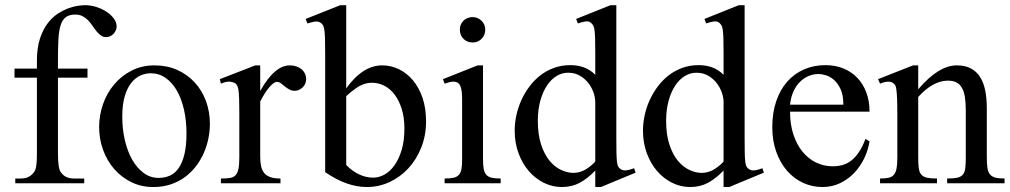

<svg xmlns="http://www.w3.org/2000/svg" viewBox="-20 -715 3941 749"><path d="M435.1 -610.8Q435.1 -604.5 432.1 -597.4Q429.2 -590.3 423.8 -584.2Q418.5 -578.1 411.1 -574.2Q403.8 -570.3 395.5 -570.3Q382.8 -569.8 373.8 -576.4Q364.7 -583 356.7 -592.8Q348.6 -602.5 341.1 -614Q333.5 -625.5 324.2 -635.3Q314.9 -645 302.7 -651.6Q290.5 -658.2 273.4 -658.2Q250 -658.2 236.6 -647.9Q223.1 -637.7 216.3 -616Q209.5 -594.2 207.8 -560.5Q206.1 -526.9 206.1 -479.5V-447.3H321.3V-412.1H206.1V-118.7Q206.1 -87.4 209 -67.4Q211.9 -47.4 220.2 -39.6Q236.3 -18.6 268.6 -18.6H308.6V0H39.6V-18.6H59.6Q71.3 -18.6 82 -21.2Q92.8 -23.9 104 -33.7Q109.9 -39.1 113.8 -44.9Q117.7 -50.8 119.9 -60.1Q122.1 -69.3 123 -83.3Q124 -97.2 124 -118.7V-412.1H36.6V-447.3H124V-477.5Q124 -528.3 135.7 -564Q147.5 -599.6 165.8 -623.8Q184.1 -647.9 206.3 -662.1Q228.5 -676.3 249.5 -683.6Q270.5 -690.9 287.4 -692.9Q304.2 -694.8 312 -694.8Q333.5 -694.8 355.2 -688Q377 -681.2 394.8 -669.7Q412.6 -658.2 423.8 -643.1Q435.1 -627.9 435.1 -610.8Z M798.8 -231.9Q798.8 -203.1 792.7 -173.6Q786.6 -144 774.4 -116.7Q762.2 -89.4 743.7 -65.4Q725.1 -41.5 700.7 -23.7Q676.3 -5.9 645.5 4.4Q614.7 14.6 578.1 14.6Q531.2 14.6 492.4 -4.4Q453.6 -23.4 425.5 -55.7Q397.5 -87.9 382.1 -130.4Q366.7 -172.9 366.7 -219.2Q366.7 -264.6 381.6 -307.9Q396.5 -351.1 424.6 -384.8Q452.6 -418.5 492.7 -439.2Q532.7 -460 583 -460Q631.3 -460 670.9 -442.4Q710.4 -424.8 739 -394Q767.6 -363.3 783.2 -321.5Q798.8 -279.8 798.8 -231.9ZM707.5 -194.3Q707.5 -244.1 697.8 -287.1Q688 -330.1 669.9 -361.6Q651.9 -393.1 626 -411.1Q600.1 -429.2 567.9 -429.2Q548.8 -429.2 529.1 -420.9Q509.3 -412.6 493.2 -393.1Q477.1 -373.5 467 -341.1Q457 -308.6 457 -259.8Q457 -211.9 467 -168.5Q477.1 -125 495.6 -92.3Q514.2 -59.6 540.3 -40.3Q566.4 -21 598.6 -21Q623 -21 643.1 -30Q663.1 -39.1 677.2 -59.6Q691.4 -80.1 699.5 -113.3Q707.5 -146.5 707.5 -194.3Z M1174.3 -406.2Q1174.3 -397.5 1170.9 -389.2Q1167.5 -380.9 1161.4 -374.8Q1155.3 -368.7 1147.2 -364.7Q1139.2 -360.8 1129.9 -360.8Q1117.7 -360.8 1108.2 -366.2Q1098.6 -371.6 1090.8 -378.2Q1083 -384.8 1075.7 -390.1Q1068.4 -395.5 1060.5 -395.5Q1048.3 -395.5 1031 -375.2Q1013.7 -355 995.1 -319.3V-104Q995.1 -83 998.5 -66.9Q1002 -50.8 1010.7 -40Q1019.5 -29.3 1034.9 -23.9Q1050.3 -18.6 1074.2 -18.6V0H841.8V-18.6Q862.8 -18.6 876.7 -20.8Q890.6 -22.9 898.7 -31.2Q906.7 -39.6 910.2 -56.2Q913.6 -72.8 913.6 -101.1V-274.4Q913.6 -309.6 912.8 -330.3Q912.1 -351.1 910.4 -362.8Q908.7 -374.5 905.8 -379.9Q902.8 -385.3 898.9 -389.6Q888.2 -395.5 875.2 -396.5Q862.3 -397.5 841.8 -388.7L837.4 -406.2L976.1 -460H995.1V-359.9Q1050.8 -460 1110.8 -460Q1124 -460 1135.7 -456.1Q1147.5 -452.1 1156 -445.1Q1164.6 -438 1169.4 -428Q1174.3 -418 1174.3 -406.2Z M1642.1 -241.7Q1642.1 -186.5 1623.3 -139.4Q1604.5 -92.3 1572.8 -58.1Q1541 -23.9 1499.3 -4.6Q1457.5 14.6 1411.1 14.6Q1372.6 14.6 1332.3 0.5Q1292 -13.7 1248.5 -43.5V-506.3Q1248.5 -543.9 1247.8 -565.9Q1247.1 -587.9 1245.1 -599.6Q1243.2 -611.3 1240.2 -616.2Q1237.3 -621.1 1232.9 -624.5Q1225.1 -631.3 1213.6 -631.1Q1202.1 -630.9 1179.2 -623.5L1172.4 -641.1L1307.6 -694.8H1330.6V-370.1Q1395 -460 1470.7 -460Q1504.9 -460 1535.9 -445.1Q1566.9 -430.2 1590.6 -402.1Q1614.3 -374 1628.2 -333.5Q1642.1 -293 1642.1 -241.7ZM1557.6 -213.9Q1557.6 -255.9 1547.4 -289.1Q1537.1 -322.3 1520 -345.2Q1502.9 -368.2 1480 -380.1Q1457 -392.1 1431.6 -392.1Q1422.9 -392.1 1412.6 -390.4Q1402.3 -388.7 1390.4 -383.3Q1378.4 -377.9 1363.8 -367.4Q1349.1 -356.9 1330.6 -339.8V-71.3Q1354 -47.4 1380.9 -34.7Q1407.7 -22 1436 -22Q1458 -22 1479.7 -33.9Q1501.5 -45.9 1518.8 -70.1Q1536.1 -94.2 1546.9 -130.1Q1557.6 -166 1557.6 -213.9Z M1873 -599.6Q1873 -578.6 1859.1 -564Q1845.2 -549.3 1823.7 -549.3Q1802.2 -549.3 1788.1 -563.5Q1773.9 -577.6 1773.9 -599.6Q1773.9 -610.4 1777.8 -619.4Q1781.7 -628.4 1788.6 -634.8Q1795.4 -641.1 1804.4 -644.8Q1813.5 -648.4 1823.7 -648.4Q1834 -648.4 1843 -644.5Q1852.1 -640.6 1858.6 -634Q1865.2 -627.4 1869.1 -618.7Q1873 -609.9 1873 -599.6ZM1714.4 0V-18.6Q1735.4 -18.6 1748.8 -21.5Q1762.2 -24.4 1769.8 -32.5Q1777.3 -40.5 1780 -54.9Q1782.7 -69.3 1782.7 -91.8V-331.1Q1782.7 -363.3 1775.6 -379.9Q1768.6 -396.5 1749 -396.5Q1742.2 -396.5 1733.9 -394.5Q1725.6 -392.6 1714.4 -388.7L1708 -406.2L1843.3 -460H1864.3V-91.8Q1864.3 -69.3 1867.2 -54.9Q1870.1 -40.5 1877.7 -32.5Q1885.3 -24.4 1898.7 -21.5Q1912.1 -18.6 1933.1 -18.6V0Z M2324.2 14.6H2302.2V-49.8Q2272.5 -18.6 2241.7 -2Q2210.9 14.6 2171.9 14.6Q2134.8 14.6 2101.3 -2Q2067.9 -18.6 2042.7 -47.9Q2017.6 -77.1 2002.7 -117.4Q1987.8 -157.7 1987.8 -205.1Q1987.8 -233.9 1994.1 -264.2Q2000.5 -294.4 2013.2 -322.8Q2025.9 -351.1 2044.4 -376.2Q2063 -401.4 2086.9 -420.2Q2110.8 -439 2140.6 -450Q2170.4 -460.9 2205.1 -460.9Q2234.4 -460.9 2258.5 -451.9Q2282.7 -442.9 2302.2 -423.3V-506.3Q2302.2 -543.5 2301.5 -564.9Q2300.8 -586.4 2299.1 -598.4Q2297.4 -610.4 2294.4 -615.2Q2291.5 -620.1 2287.1 -624.5Q2278.8 -632.8 2266.4 -631.6Q2253.9 -630.4 2234.4 -623.5L2227.5 -641.1L2361.8 -694.8H2384.3V-177.2Q2384.3 -141.1 2384.8 -119.4Q2385.3 -97.7 2386.7 -85Q2388.2 -72.3 2391.1 -66.4Q2394 -60.5 2399.4 -56.6Q2408.2 -49.3 2421.1 -50.3Q2434.1 -51.3 2453.6 -58.6L2459.5 -41.5ZM2302.2 -315.9Q2302.2 -334.5 2295.2 -354.5Q2288.1 -374.5 2274.9 -391.4Q2261.7 -408.2 2242.7 -419.4Q2223.6 -430.7 2199.2 -431.2Q2174.3 -432.1 2152.3 -419.2Q2130.4 -406.2 2114 -381.8Q2097.7 -357.4 2087.9 -322.3Q2078.1 -287.1 2078.1 -244.1Q2078.1 -189.9 2090.8 -151.4Q2103.5 -112.8 2123.5 -88.4Q2143.6 -64 2168 -52.5Q2192.4 -41 2215.8 -40.5Q2239.3 -40.5 2260.3 -51.5Q2281.2 -62.5 2302.2 -84.5Z M2824.7 14.6H2802.7V-49.8Q2772.9 -18.6 2742.2 -2Q2711.4 14.6 2672.4 14.6Q2635.3 14.6 2601.8 -2Q2568.4 -18.6 2543.2 -47.9Q2518.1 -77.1 2503.2 -117.4Q2488.3 -157.7 2488.3 -205.1Q2488.3 -233.9 2494.6 -264.2Q2501 -294.4 2513.7 -322.8Q2526.4 -351.1 2544.9 -376.2Q2563.5 -401.4 2587.4 -420.2Q2611.3 -439 2641.1 -450Q2670.9 -460.9 2705.6 -460.9Q2734.9 -460.9 2759 -451.9Q2783.2 -442.9 2802.7 -423.3V-506.3Q2802.7 -543.5 2802 -564.9Q2801.3 -586.4 2799.6 -598.4Q2797.9 -610.4 2794.9 -615.2Q2792 -620.1 2787.6 -624.5Q2779.3 -632.8 2766.8 -631.6Q2754.4 -630.4 2734.9 -623.5L2728 -641.1L2862.3 -694.8H2884.8V-177.2Q2884.8 -141.1 2885.3 -119.4Q2885.7 -97.7 2887.2 -85Q2888.7 -72.3 2891.6 -66.4Q2894.5 -60.5 2899.9 -56.6Q2908.7 -49.3 2921.6 -50.3Q2934.6 -51.3 2954.1 -58.6L2960 -41.5ZM2802.7 -315.9Q2802.7 -334.5 2795.7 -354.5Q2788.6 -374.5 2775.4 -391.4Q2762.2 -408.2 2743.2 -419.4Q2724.1 -430.7 2699.7 -431.2Q2674.8 -432.1 2652.8 -419.2Q2630.9 -406.2 2614.5 -381.8Q2598.1 -357.4 2588.4 -322.3Q2578.6 -287.1 2578.6 -244.1Q2578.6 -189.9 2591.3 -151.4Q2604 -112.8 2624 -88.4Q2644 -64 2668.5 -52.5Q2692.9 -41 2716.3 -40.5Q2739.7 -40.5 2760.7 -51.5Q2781.7 -62.5 2802.7 -84.5Z M3372.1 -163.6Q3367.2 -130.9 3352.1 -98.9Q3336.9 -66.9 3313.5 -41.7Q3290 -16.6 3258.3 -1Q3226.6 14.6 3188 14.6Q3148.4 14.6 3112.8 -1.7Q3077.1 -18.1 3050.5 -48.6Q3023.9 -79.1 3008.3 -122.3Q2992.7 -165.5 2992.7 -218.8Q2992.7 -275.4 3008.1 -320.3Q3023.4 -365.2 3051 -396.5Q3078.6 -427.7 3116.7 -444.3Q3154.8 -460.9 3200.2 -460.9Q3237.3 -460.9 3268.8 -448.5Q3300.3 -436 3323.2 -412.6Q3346.2 -389.2 3359.1 -355.5Q3372.1 -321.8 3372.1 -279.3H3062Q3062 -229.5 3075.2 -189.9Q3088.4 -150.4 3110.8 -123Q3133.3 -95.7 3162.8 -81.3Q3192.4 -66.9 3225.1 -66.4Q3247.1 -65.9 3265.9 -71Q3284.7 -76.2 3300.8 -88.6Q3316.9 -101.1 3330.8 -121.8Q3344.7 -142.6 3356.4 -173.3ZM3270 -306.6Q3270 -343.8 3259.3 -366.9Q3248.5 -390.1 3233.4 -403.3Q3218.3 -416.5 3201.7 -421.4Q3185.1 -426.3 3172.9 -426.3Q3153.3 -426.3 3134.5 -418.5Q3115.7 -410.6 3100.6 -395.5Q3085.4 -380.4 3075.2 -357.9Q3064.9 -335.4 3062 -306.6Z M3674.8 0V-18.6Q3699.7 -18.6 3714.1 -21.7Q3728.5 -24.9 3736.1 -33.9Q3743.7 -43 3745.6 -59.1Q3747.6 -75.2 3747.6 -101.1V-283.7Q3747.6 -314 3744.1 -336.2Q3740.7 -358.4 3732.4 -372.6Q3724.1 -386.7 3710.9 -393.6Q3697.8 -400.4 3677.7 -400.4Q3649.4 -400.4 3620.4 -384.8Q3591.3 -369.1 3562 -336.9V-101.1Q3562 -74.7 3564.2 -58.6Q3566.4 -42.5 3574.2 -33.7Q3582 -24.9 3596.4 -21.7Q3610.8 -18.6 3635.3 -18.6V0H3413.1V-18.6Q3434.1 -18.6 3447.3 -21.7Q3460.4 -24.9 3467.8 -34.2Q3475.1 -43.5 3477.8 -59.6Q3480.5 -75.7 3480.5 -101.1V-267.6Q3480.5 -307.6 3479.5 -330.6Q3478.5 -353.5 3476.8 -365.7Q3475.1 -377.9 3472.4 -382.3Q3469.7 -386.7 3465.8 -389.6Q3449.7 -403.8 3413.1 -388.7L3405.3 -406.2L3542 -460H3562V-366.7Q3641.6 -460 3712.4 -460Q3745.1 -460 3767.6 -448Q3790 -436 3803.7 -414.1Q3817.4 -392.1 3823.5 -361.3Q3829.6 -330.6 3829.6 -293V-101.1Q3829.6 -76.2 3832 -60.1Q3834.5 -43.9 3841.8 -34.9Q3849.1 -25.9 3862.8 -22.2Q3876.5 -18.6 3898.9 -18.6V0Z"/></svg>

Font: Doulos SIL Phon
Style: Regular
Weight: 400
Designer: Walt Agee, Victor Gaultney, Peter Martin, Debbi Hosken, Becca Hirsbrunner
Foundry: SIL International
Version: Version 5.000